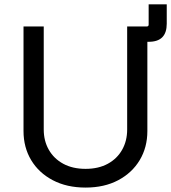

<svg xmlns="http://www.w3.org/2000/svg" viewBox="-20 -849 785 881"><path d="M565.4 -657.2V-727.5H653.3Q662.1 -727.5 662.1 -736.3V-829.1H745.1V-740.2Q745.1 -698.7 724.6 -678Q704.1 -657.2 662.1 -657.2ZM372.6 11.7Q286.6 11.7 222.4 -22Q158.2 -55.7 123 -114.3Q87.9 -172.9 87.9 -247.6V-727.5H180.7V-254.9Q180.7 -202.6 203.9 -161.9Q227.1 -121.1 270 -97.7Q313 -74.2 372.6 -74.2Q432.1 -74.2 474.9 -97.7Q517.6 -121.1 540.5 -161.9Q563.5 -202.6 563.5 -254.9V-727.5H656.2V-247.6Q656.2 -172.9 621.1 -114.3Q585.9 -55.7 522.2 -22Q458.5 11.7 372.6 11.7Z"/></svg>

Font: Inter Variable LoSnoCo
Style: Regular
Weight: 400
Designer: Rasmus Andersson
Foundry: rsms
Version: Version 4.000;git-a52131595; featfreeze: case,dlig,ss01,ss02